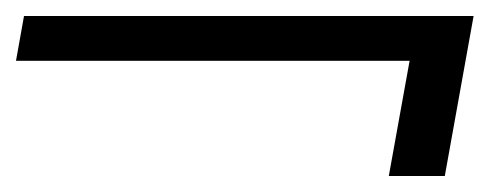

<svg xmlns="http://www.w3.org/2000/svg" viewBox="-31 -450 612 240"><path d="M455 -230 481 -374H-11L-1 -430H561L525 -230Z"/></svg>

Font: DM Sans 9pt Light
Style: Italic
Weight: 300
Italic angle: -10°
Version: Version 4.004;gftools[0.9.30]